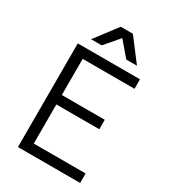

<svg xmlns="http://www.w3.org/2000/svg" viewBox="-217 -1016 995 1123"><g transform="rotate(30 280.0 -455.0)"><path d="M90 -700H510V-636H160V-392H450V-328H160V-64H510V0H90ZM300 -857 217 -760H145L259 -910H341L455 -760H383Z"/></g></svg>

Font: Retni Sans
Style: Regular
Weight: 400
Designer: Vitaly Kuzmin
Foundry: ParaType Ltd.
Version: Version 1.00;March 2, 2019;FontCreator 11.5.0.2425 64-bit; t